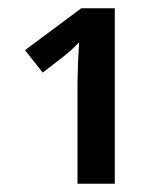

<svg xmlns="http://www.w3.org/2000/svg" viewBox="-20 -734 403 468"><path d="M259.8 -713.9V-286.1H168.9V-536.1L170.4 -586.4L172.9 -630.9Q168 -625.5 152.8 -611.3Q141.6 -600.6 84 -557.1L41 -611.8L178.2 -713.9Z"/></svg>

Font: Open Sans
Style: SemiBold
Weight: 600
Foundry: Ascender Corporation
Version: Version 1.10